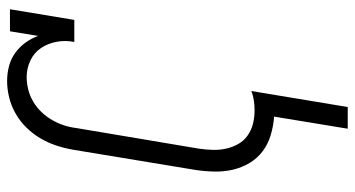

<svg xmlns="http://www.w3.org/2000/svg" viewBox="-249 -534 998 540"><g transform="rotate(-90 250.0 -264.0)"><path d="M158 215 192 8Q166 6 140.5 -1.5Q115 -9 95 -24Q75 -39 62 -60.5Q49 -82 43 -107Q37 -132 37.5 -159Q38 -186 42 -213L99 -558Q103 -581 110.5 -604Q118 -627 130.5 -648.5Q143 -670 160.5 -688Q178 -706 199.5 -718.5Q221 -731 245 -737Q269 -743 292 -743Q314 -743 334.5 -737.5Q355 -732 371.5 -720Q388 -708 400 -691.5Q412 -675 419 -656L432 -735H494L464 -554H402Q407 -579 402.5 -603.5Q398 -628 385 -647.5Q372 -667 350 -677.5Q328 -688 303 -688Q286 -688 268 -683.5Q250 -679 234 -669.5Q218 -660 205 -646.5Q192 -633 182.5 -616.5Q173 -600 167.5 -583Q162 -566 160 -549L102 -204Q99 -184 98.5 -164.5Q98 -145 102 -127Q106 -109 115 -93Q124 -77 139 -66.5Q154 -56 172 -51.5Q190 -47 210 -47Q223 -47 237 -49Q251 -51 264 -56L219 215Z"/></g></svg>

Font: Iosevka Curly Slab Light
Style: Italic
Weight: 300
Italic angle: -9°
Monospace: yes
Designer: Belleve Invis
Foundry: Belleve Invis
Version: Version 22.1.2; ttfautohint (v1.8.4)